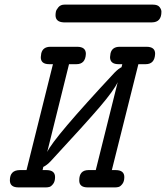

<svg xmlns="http://www.w3.org/2000/svg" viewBox="-20 -814 721 834"><path d="M22.9 -30.8Q22.9 -74.7 65.9 -75.2H95.2L210 -535.2H193.8Q156.7 -535.2 157.2 -565.9Q157.2 -569.8 159.2 -582Q166 -610.8 199.2 -610.8H314.9Q353 -610.8 353 -580.1Q351.1 -535.2 312 -535.2H279.8L185.1 -153.8Q212.9 -214.8 477.1 -498Q496.1 -517.1 507.8 -522L511.2 -535.2H495.1Q458 -535.2 458 -565.9Q458 -569.8 460 -582Q466.8 -610.8 500 -610.8H616.2Q654.3 -610.8 653.8 -580.1Q651.9 -535.2 612.8 -535.2H581.1L465.8 -75.2H481.9Q520 -75.2 520 -44.9Q520 -25.9 511.5 -14.9Q502.9 -3.9 495.4 -2Q487.8 0 481 0H360.8Q323.7 0 324.2 -30.8Q324.2 -74.7 363.8 -75.2H396L485.8 -435.1L491.2 -457Q475.1 -421.9 414.1 -350.3Q353 -278.8 200.2 -113.8Q184.1 -96.7 168 -88.9L165 -75.2H181.2Q219.2 -75.2 219.2 -44.9Q219.2 -25.9 210.7 -14.9Q202.1 -3.9 194.6 -2Q187 0 180.2 0H60.1Q22.9 0 22.9 -30.8ZM221.2 -748Q221.2 -754.9 222.7 -762.9Q224.1 -771 233.6 -782.5Q243.2 -793.9 259.8 -793.9H644Q665 -793.9 673.1 -783.4Q681.2 -772.9 681.2 -763.2Q681.2 -717.3 640.1 -716.8H256.8Q221.2 -718.3 221.2 -748Z"/></svg>

Font: CMU Typewriter Text
Style: BoldItalic
Weight: 700
Italic angle: -14.04°
Version: Version 0.7.0